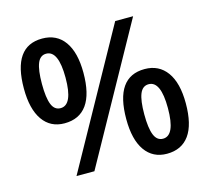

<svg xmlns="http://www.w3.org/2000/svg" viewBox="-105 -848 1072 981"><g transform="rotate(-15 431.0 -357.0)"><path d="M136.2 -500Q136.2 -427.2 150.4 -391.6Q164.6 -356 196.8 -356Q261.2 -356 261.2 -500Q261.2 -644 196.8 -644Q164.6 -644 150.4 -608.4Q136.2 -572.8 136.2 -500ZM356 -501Q356 -388.7 315.7 -332.3Q275.4 -275.9 196.8 -275.9Q122.6 -275.9 81.8 -334.2Q41 -392.6 41 -501Q41 -724.1 196.8 -724.1Q273.4 -724.1 314.7 -666.3Q356 -608.4 356 -501ZM601.1 -214.8Q601.1 -142.1 615.5 -106Q629.9 -69.8 662.1 -69.8Q726.1 -69.8 726.1 -214.8Q726.1 -357.9 662.1 -357.9Q629.9 -357.9 615.5 -322.8Q601.1 -287.6 601.1 -214.8ZM820.8 -214.8Q820.8 -102.5 780.3 -46.4Q739.7 9.8 662.1 9.8Q587.9 9.8 546.9 -48.1Q505.9 -106 505.9 -214.8Q505.9 -438 662.1 -438Q737.3 -438 779.1 -380.4Q820.8 -322.8 820.8 -214.8ZM675.8 -713.9 279.8 0H185.1L581.1 -713.9Z"/></g></svg>

Font: f2_46894          
Style: Regular
Weight: 600
Foundry: Ascender Corporation
Version: Version 1.10